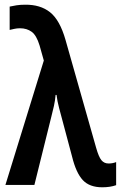

<svg xmlns="http://www.w3.org/2000/svg" viewBox="-20 -785 515 815"><path d="M414 10Q360 10 331.5 -20.5Q303 -51 286 -120L246 -270Q239 -296 231 -326Q223 -356 220 -382H216Q214 -358 209 -335.5Q204 -313 198 -290L126 0H3L166 -528L148 -592Q135 -635 114.5 -650Q94 -665 65 -665Q52 -665 41 -662.5Q30 -660 21 -658V-757Q34 -760 50 -762.5Q66 -765 86 -765Q151 -766 192.5 -733Q234 -700 258 -616L388 -158Q399 -119 410.5 -105Q422 -91 441 -91Q458 -91 473 -97V1Q448 10 414 10Z"/></svg>

Font: Noto Sans Condensed SemiBold
Style: Regular
Weight: 600
Width: 3
Designer: Monotype Design Team
Foundry: Monotype Imaging Inc.
Version: Version 2.013; ttfautohint (v1.8.4.7-5d5b)